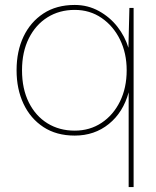

<svg xmlns="http://www.w3.org/2000/svg" viewBox="-20 -536 630 776"><path d="M500 220V-163Q478 -82 420 -35Q362 12 282 12Q208 12 155.5 -22.5Q103 -57 75 -116.5Q47 -176 47 -252Q47 -329 75 -388Q103 -447 155.5 -481.5Q208 -516 282 -516Q335 -516 379.5 -491.5Q424 -467 454.5 -428Q485 -389 499 -343L503 -504H520V220ZM282 -8Q343 -8 390.5 -39.5Q438 -71 465 -126Q492 -181 492 -252Q492 -321 465 -376Q438 -431 390.5 -463.5Q343 -496 282 -496Q220 -496 172 -466Q124 -436 96.5 -381Q69 -326 69 -252Q69 -177 96.5 -122Q124 -67 172 -37.5Q220 -8 282 -8Z"/></svg>

Font: DM Sans Thin
Style: Regular
Weight: 100
Designer: Colophon Foundry, Jonny Pinhorn
Foundry: Colophon Foundry
Version: Version 4.004; ttfautohint (v1.8.4.7-5d5b)